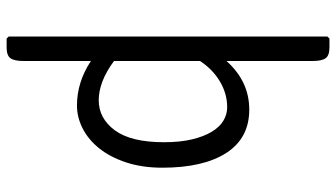

<svg xmlns="http://www.w3.org/2000/svg" viewBox="-232 -542 990 565"><g transform="rotate(90 262.5 -260.0)"><path d="M160 -33V165Q160 192 152 203.5Q144 215 120 215H94L88 209V-729L94 -735H120Q144 -735 152 -723.5Q160 -712 160 -685V-432Q220 -499 303 -499Q387 -499 430.5 -431.5Q474 -364 474 -243Q474 -184 458.5 -137Q443 -90 417.5 -58Q392 -26 359 -9Q326 8 291 8Q222 8 160 -33ZM160 -354V-101Q191 -78 220 -67Q249 -56 275 -56Q329 -56 364 -103.5Q399 -151 399 -248Q399 -296 390.5 -331Q382 -366 368 -389Q354 -412 335.5 -423Q317 -434 296 -434Q256 -434 220 -412.5Q184 -391 160 -354Z"/></g></svg>

Font: Signika
Style: Light
Weight: 300
Designer: Anna Giedrys
Foundry: Anna Giedrys
Version: Version 1.001